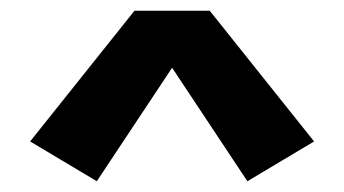

<svg xmlns="http://www.w3.org/2000/svg" viewBox="-20 -770 640 357"><path d="M160 -433 36 -507 230 -750H370L564 -507L440 -433L300 -644Z"/></svg>

Font: Iosevka Etoile Heavy
Style: Regular
Weight: 900
Designer: Belleve Invis
Foundry: Belleve Invis
Version: Version 22.1.2; ttfautohint (v1.8.4)